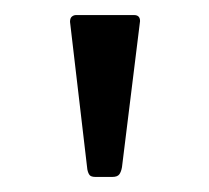

<svg xmlns="http://www.w3.org/2000/svg" viewBox="-20 -762 278 255"><path d="M142 -540Q141 -534 138.5 -530.5Q136 -527 129 -527H107Q101 -527 99 -529.5Q97 -532 96 -537L73 -733Q73 -738 75.5 -740Q78 -742 81 -742H158Q166 -742 166 -734Z"/></svg>

Font: Libre Franklin Thin Light
Style: Regular
Weight: 300
Version: Version 3.000